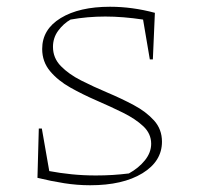

<svg xmlns="http://www.w3.org/2000/svg" viewBox="-20 -542 586 569"><path d="M247 7Q209 7 170.5 1Q132 -5 91 -15L95 -161H104L126 -35Q158 -29 192.5 -25.5Q227 -22 264 -22Q290 -22 314 -23.5Q338 -25 362 -28Q391 -44 409.5 -67Q428 -90 428 -116Q428 -146 404.5 -168Q381 -190 344.5 -208Q308 -226 266.5 -244Q225 -262 188.5 -282.5Q152 -303 128.5 -331Q105 -359 105 -397Q105 -455 160 -488.5Q215 -522 306 -522Q372 -522 439 -504L433 -366H424L404 -484Q344 -493 292 -493Q239 -493 189 -484Q168 -472 152.5 -451Q137 -430 137 -403Q137 -370 160.5 -346Q184 -322 220.5 -303.5Q257 -285 298.5 -267.5Q340 -250 376.5 -230.5Q413 -211 436.5 -185Q460 -159 460 -122Q460 -64 402 -28.5Q344 7 247 7Z"/></svg>

Font: Piazzolla SC Thin
Style: Regular
Weight: 100
Designer: Juan Pablo del Peral
Foundry: Huerta Tipografica
Version: Version 1.330